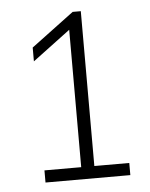

<svg xmlns="http://www.w3.org/2000/svg" viewBox="-43 -470 448 575"><g transform="rotate(-5 181.0 -183.0)"><path d="M221 31.5H326V68H71V31.5H181.5V-381.5L68 -296.5V-338L196.5 -434H221Z"/></g></svg>

Font: Encode Sans Semi Condensed ExLight
Style: Regular
Weight: 275
Width: 4
Designer: Multiple Designers
Foundry: Impallari Type
Version: Version 2.000